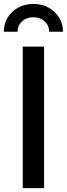

<svg xmlns="http://www.w3.org/2000/svg" viewBox="-44 -967 344 987"><path d="M182.6 -727.5V0H72.8V-727.5ZM127.4 -946.8Q171.9 -946.8 206.1 -927.7Q240.2 -908.7 260 -876.2Q279.8 -843.8 279.8 -803.7H208.5Q208.5 -836.4 185.3 -857.4Q162.1 -878.4 127.4 -878.4Q93.3 -878.4 69.8 -857.4Q46.4 -836.4 46.4 -803.7H-24.4Q-24.4 -843.8 -4.9 -876.2Q14.6 -908.7 49.1 -927.7Q83.5 -946.8 127.4 -946.8Z"/></svg>

Font: Inter 24pt Medium
Style: Regular
Weight: 500
Designer: Rasmus Andersson
Foundry: rsms
Version: Version 4.001;git-66647c0bb